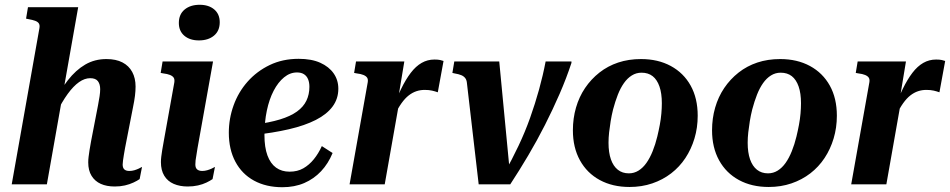

<svg xmlns="http://www.w3.org/2000/svg" viewBox="-20 -771 3973 803"><path d="M29 0H176L307 -741H97L89 -693L99 -691Q116 -688 127 -684Q138 -680 142.5 -673Q147 -666 145 -654ZM503 -152 536 -321Q542 -350 544.5 -370.5Q547 -391 547 -409Q547 -444 533 -470Q519 -496 492 -510Q465 -524 425 -524Q376 -524 336.5 -501Q297 -478 263.5 -435Q230 -392 199 -331L215 -296Q239 -345 263 -378Q287 -411 310.5 -427.5Q334 -444 357 -444Q380 -444 389.5 -431.5Q399 -419 399 -398Q399 -385 396.5 -368.5Q394 -352 390 -331L361 -181Q357 -160 354.5 -143.5Q352 -127 350.5 -115Q349 -103 349 -92Q349 -58 363 -35.5Q377 -13 401.5 -2Q426 9 460 9Q483 9 502.5 4.5Q522 0 538 -7.5Q554 -15 564 -22L574 -73Q569 -70 560.5 -66Q552 -62 542 -59Q532 -56 521 -56Q507 -56 500 -62.5Q493 -69 493 -83Q493 -90 494.5 -100Q496 -110 498 -123Q500 -136 503 -152Z M653 -93Q653 -104 654.5 -116Q656 -128 658.5 -144Q661 -160 665 -181L709 -426Q711 -439 706.5 -446Q702 -453 691 -457.5Q680 -462 663 -464L652 -466L660 -514H871L806 -151Q804 -135 801.5 -122.5Q799 -110 798 -100.5Q797 -91 797 -83Q797 -69 804.5 -62.5Q812 -56 826 -56Q836 -56 846.5 -59Q857 -62 865.5 -66Q874 -70 879 -73L869 -22Q859 -15 843.5 -7.5Q828 0 808 4.5Q788 9 765 9Q732 9 706.5 -2Q681 -13 667 -36Q653 -59 653 -93ZM728 -675Q728 -711 752 -731Q776 -751 815 -751Q853 -751 876 -731.5Q899 -712 899 -678Q899 -642 875 -622Q851 -602 812 -602Q774 -602 751 -621.5Q728 -641 728 -675Z M1161 12Q1093 12 1042.5 -15.5Q992 -43 964.5 -94.5Q937 -146 937 -216Q937 -275 957 -330.5Q977 -386 1015.5 -429.5Q1054 -473 1108 -499Q1162 -525 1229 -525Q1283 -525 1319.5 -508.5Q1356 -492 1375.5 -464Q1395 -436 1395 -400Q1395 -358 1371 -325.5Q1347 -293 1301 -269.5Q1255 -246 1188.5 -230.5Q1122 -215 1037 -206L1044 -250Q1107 -258 1151 -271.5Q1195 -285 1222 -304.5Q1249 -324 1261.5 -350Q1274 -376 1274 -408Q1274 -426 1268.5 -439.5Q1263 -453 1251.5 -460.5Q1240 -468 1222 -468Q1193 -468 1168 -447.5Q1143 -427 1124.5 -391.5Q1106 -356 1096 -308.5Q1086 -261 1086 -206Q1086 -155 1098.5 -121Q1111 -87 1134.5 -70Q1158 -53 1191 -53Q1224 -53 1248.5 -67Q1273 -81 1292.5 -105Q1312 -129 1326 -160L1371 -131Q1353 -87 1323 -55Q1293 -23 1252.5 -5.5Q1212 12 1161 12Z M1442 0H1589L1651 -351H1644L1671 -514H1469L1461 -466L1472 -464Q1489 -462 1500 -457.5Q1511 -453 1515.5 -446Q1520 -439 1518 -427ZM1835 -516Q1830 -518 1821 -520Q1812 -522 1797 -522Q1768 -522 1743.5 -508Q1719 -494 1698 -466.5Q1677 -439 1657.5 -399Q1638 -359 1621 -309L1629 -286Q1644 -318 1659 -339Q1674 -360 1689.5 -372Q1705 -384 1721.5 -389.5Q1738 -395 1756 -395Q1774 -395 1787 -392Q1800 -389 1811 -385Z M2068 -514H1880L1872 -466L1881 -464Q1899 -461 1909.5 -456.5Q1920 -452 1926 -444Q1932 -436 1933 -422L1982 0H2114Q2152 -58 2189 -120.5Q2226 -183 2259 -248Q2292 -313 2320.5 -378.5Q2349 -444 2370 -508V-514H2262Q2251 -456 2234.5 -396.5Q2218 -337 2197 -278Q2176 -219 2148.5 -161Q2121 -103 2089 -46L2113 -43Z M2729 -200Q2735 -225 2739.5 -249Q2744 -273 2746 -296Q2748 -319 2748 -339Q2748 -381 2738 -409.5Q2728 -438 2709.5 -452.5Q2691 -467 2663 -467Q2641 -467 2622.5 -455.5Q2604 -444 2589.5 -423.5Q2575 -403 2564 -375Q2553 -347 2544 -313Q2538 -289 2534 -264.5Q2530 -240 2527.5 -217.5Q2525 -195 2525 -174Q2525 -133 2535 -104.5Q2545 -76 2564 -61Q2583 -46 2610 -46Q2632 -46 2650.5 -57.5Q2669 -69 2683.5 -89.5Q2698 -110 2709.5 -138.5Q2721 -167 2729 -200ZM2376 -226Q2376 -276 2389 -321Q2402 -366 2427 -403Q2452 -440 2487 -467.5Q2522 -495 2565.5 -509.5Q2609 -524 2661 -524Q2732 -524 2785.5 -495Q2839 -466 2868.5 -413Q2898 -360 2898 -287Q2898 -237 2884.5 -192Q2871 -147 2846.5 -110Q2822 -73 2787 -46Q2752 -19 2708 -4Q2664 11 2613 11Q2542 11 2488.5 -18Q2435 -47 2405.5 -100.5Q2376 -154 2376 -226Z M3311 -200Q3317 -225 3321.5 -249Q3326 -273 3328 -296Q3330 -319 3330 -339Q3330 -381 3320 -409.5Q3310 -438 3291.5 -452.5Q3273 -467 3245 -467Q3223 -467 3204.5 -455.5Q3186 -444 3171.5 -423.5Q3157 -403 3146 -375Q3135 -347 3126 -313Q3120 -289 3116 -264.5Q3112 -240 3109.5 -217.5Q3107 -195 3107 -174Q3107 -133 3117 -104.5Q3127 -76 3146 -61Q3165 -46 3192 -46Q3214 -46 3232.5 -57.5Q3251 -69 3265.5 -89.5Q3280 -110 3291.5 -138.5Q3303 -167 3311 -200ZM2958 -226Q2958 -276 2971 -321Q2984 -366 3009 -403Q3034 -440 3069 -467.5Q3104 -495 3147.5 -509.5Q3191 -524 3243 -524Q3314 -524 3367.5 -495Q3421 -466 3450.5 -413Q3480 -360 3480 -287Q3480 -237 3466.5 -192Q3453 -147 3428.5 -110Q3404 -73 3369 -46Q3334 -19 3290 -4Q3246 11 3195 11Q3124 11 3070.5 -18Q3017 -47 2987.5 -100.5Q2958 -154 2958 -226Z M3540 0H3687L3749 -351H3742L3769 -514H3567L3559 -466L3570 -464Q3587 -462 3598 -457.5Q3609 -453 3613.5 -446Q3618 -439 3616 -427ZM3933 -516Q3928 -518 3919 -520Q3910 -522 3895 -522Q3866 -522 3841.5 -508Q3817 -494 3796 -466.5Q3775 -439 3755.5 -399Q3736 -359 3719 -309L3727 -286Q3742 -318 3757 -339Q3772 -360 3787.5 -372Q3803 -384 3819.5 -389.5Q3836 -395 3854 -395Q3872 -395 3885 -392Q3898 -389 3909 -385Z"/></svg>

Font: Roboto Serif 72pt SemiCondensed SemiBold
Style: Italic
Weight: 600
Width: 4
Italic angle: -10°
Designer: Greg Gazdowicz
Foundry: Commercial Type
Version: Version 1.008